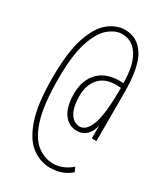

<svg xmlns="http://www.w3.org/2000/svg" viewBox="-165 -705 680 787"><g transform="rotate(30 175.0 -311.0)"><path d="M204 11Q158 11 118 -18.5Q78 -48 53.5 -118.5Q29 -189 29 -313Q29 -436 52.5 -505.5Q76 -575 113 -604Q150 -633 190 -633Q249 -633 282 -580.5Q315 -528 315 -408V-179H293V-241Q288 -212 270 -193.5Q252 -175 222 -175Q185 -175 161.5 -207.5Q138 -240 138 -302Q138 -369 177.5 -407Q217 -445 292 -440Q292 -522 264.5 -567Q237 -612 188 -612Q156 -612 124.5 -585.5Q93 -559 72.5 -496Q52 -433 52 -324Q52 -202 73 -134Q94 -66 129.5 -38Q165 -10 208 -10Q230 -10 253.5 -20Q277 -30 292 -45L302 -24Q280 -5 256 3Q232 11 204 11ZM225 -196Q257 -196 275 -246.5Q293 -297 293 -418Q227 -425 194.5 -393Q162 -361 162 -305Q162 -252 179.5 -224Q197 -196 225 -196Z"/></g></svg>

Font: Inconsolata ExtraCondensed ExtraLight
Style: Regular
Weight: 200
Width: 2
Monospace: yes
Designer: Raph Levien, Cyreal, Brenton Simpson
Foundry: Raph Levien, Cyreal, Google
Version: Version 3.001; ttfautohint (v1.8.2.53-6de2)